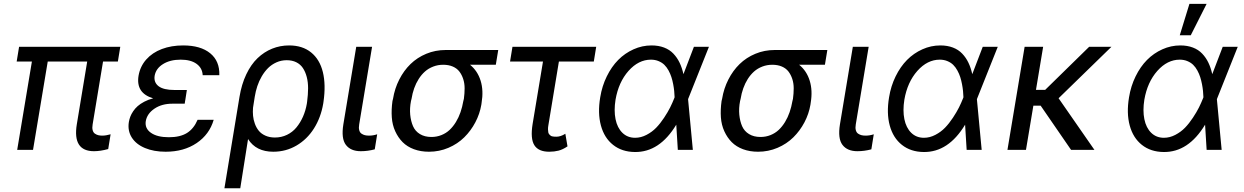

<svg xmlns="http://www.w3.org/2000/svg" viewBox="-20 -793 6581 1016"><path d="M616.5 -545.5 603.7 -467.3H525.2L470.2 -134.9Q467 -116.8 470.3 -104.2Q473.7 -91.6 482.2 -85.8Q490.8 -79.9 500 -77.6Q509.2 -75.3 521.3 -75.3Q540.5 -75.3 565.3 -82.4L552.6 -4.3Q511 7.1 477.3 7.1Q363.3 7.1 386.4 -134.9L441.4 -467.3H232.6L154.8 0H71L148.8 -467.3H68.2L81 -545.5Z M960.2 -261.4H959.9L957.4 -244.3H892Q835.9 -244.3 797.1 -217.9Q758.2 -191.4 751.4 -152Q745.4 -113.6 778.8 -90.2Q812.1 -66.8 873.6 -66.8Q932.9 -66.8 969.1 -89.1Q1005.3 -111.5 1025.6 -159.1H1110.8Q1088.4 -81.7 1020.6 -35.9Q952.8 9.9 856.5 9.9Q794 9.9 747 -9.8Q699.9 -29.5 677.2 -65.5Q654.5 -101.6 661.9 -147.7Q664.4 -162.3 669.6 -175.8Q674.7 -189.3 684.7 -204.2Q694.6 -219.1 708.5 -231.4Q722.3 -243.6 743.4 -254.8Q764.6 -266 790.5 -272.7Q698.2 -300.1 713.1 -392Q721.6 -441.8 753.9 -478.2Q786.2 -514.6 836.5 -533.6Q886.7 -552.6 948.9 -552.6Q1041.9 -552.6 1092.5 -511Q1143.1 -469.5 1140.6 -394.9H1052.6Q1050.8 -432.9 1020.2 -455.1Q989.7 -477.3 936.1 -477.3Q880 -477.3 842.5 -453.8Q805 -430.4 798.3 -392Q793 -356.9 819.2 -336.8Q845.5 -316.8 903.4 -316.8H968.8Z M1167.6 203.1 1247.2 -279.8Q1258.2 -346.9 1283.2 -399.5Q1308.2 -452.1 1343 -485.3Q1377.8 -518.5 1420.1 -535.5Q1462.4 -552.6 1509.9 -552.6Q1580.6 -552.6 1626.2 -515.6Q1671.9 -478.7 1688.4 -411.8Q1704.9 -344.8 1691.8 -254.3L1690.3 -244.3Q1677.6 -170.5 1641.3 -113.1Q1605.1 -55.8 1549 -22.9Q1492.9 9.9 1426.1 9.9Q1334.9 9.9 1292.6 -57.2L1251.4 203.1ZM1318.9 -222.7Q1317.1 -201 1319.1 -180.2Q1321 -159.4 1328.7 -138.3Q1336.3 -117.2 1349.3 -101.2Q1362.2 -85.2 1384.2 -75.3Q1406.2 -65.3 1434.7 -65.3Q1469.1 -65.3 1498.6 -79.5Q1528.1 -93.8 1548.7 -118.8Q1569.2 -143.8 1583.3 -175.6Q1597.3 -207.4 1603.7 -244.3L1605.1 -254.3Q1610.1 -292.3 1610.3 -325.3Q1610.4 -358.3 1603.2 -385.8Q1595.9 -413.4 1582.7 -433.1Q1569.6 -452.8 1547.8 -463.6Q1525.9 -474.4 1497.2 -474.4Q1468.4 -474.4 1443 -463.1Q1417.6 -451.7 1398.8 -433.1Q1380 -414.4 1365.2 -389.2Q1350.5 -364 1341.6 -337Q1332.7 -310 1328.1 -281.2Z M1865.1 -545.5H1948.9L1880.7 -134.9Q1877.5 -116.8 1880.9 -104.2Q1884.2 -91.6 1892.9 -85.8Q1901.6 -79.9 1911 -77.6Q1920.5 -75.3 1933.2 -75.3Q1954.5 -75.3 1975.9 -82.4L1963.1 -2.8Q1926.5 7.1 1889.2 7.1Q1835.6 7.1 1810.2 -26.5Q1784.8 -60 1796.9 -134.9Z M2056.8 -258.5 2059.7 -269.9Q2068.5 -324.6 2092.7 -372Q2116.8 -419.4 2152.3 -454Q2187.9 -488.6 2235.8 -508.5Q2283.7 -528.4 2338.1 -528.4H2616.5L2603.7 -450.3H2467.3Q2507.1 -418 2523.3 -365.9Q2539.4 -313.9 2528.4 -248.6L2527 -238.6Q2518.8 -190.3 2495.4 -145.8Q2471.9 -101.2 2436.8 -66.4Q2401.6 -31.6 2353 -10.8Q2304.3 9.9 2250 9.9Q2206 9.9 2170.3 -3.4Q2134.6 -16.7 2110.6 -40.8Q2086.6 -65 2071.4 -98.4Q2056.1 -131.7 2053.3 -172.2Q2050.4 -212.7 2056.8 -258.5ZM2157.7 -269.9 2154.8 -258.5Q2147.4 -220.2 2150.7 -185.7Q2154.1 -151.3 2165.7 -125Q2177.2 -98.7 2202.2 -83.5Q2227.3 -68.2 2262.8 -68.2Q2290.8 -68.2 2315.7 -78.1Q2340.6 -88.1 2359.2 -105.6Q2377.8 -123.2 2392.6 -147.4Q2407.3 -171.5 2416.9 -199.4Q2426.5 -227.3 2431.8 -258.5L2434.7 -269.9Q2438.6 -299 2438.6 -325.6Q2438.6 -352.3 2431.1 -375Q2423.7 -397.7 2410.7 -414.6Q2397.7 -431.5 2375.9 -440.9Q2354 -450.3 2325.3 -450.3Q2297.2 -450.3 2272.4 -440.7Q2247.5 -431.1 2228.9 -414.6Q2210.2 -398.1 2195.7 -375.2Q2181.1 -352.3 2171.7 -325.8Q2162.3 -299.4 2157.7 -269.9Z M3134.9 -545.5 3122.2 -467.3H2937.5L2882.1 -132.1Q2879.6 -119 2879.8 -108.8Q2880 -98.7 2881.4 -92.3Q2882.8 -85.9 2887.1 -81.3Q2891.3 -76.7 2894.7 -74.4Q2898.1 -72.1 2904.5 -71Q2910.9 -70 2914.4 -69.8Q2918 -69.6 2924.7 -69.6Q2946.7 -69.6 2971.6 -85.2L2983 -18.5Q2958.5 -1.8 2935.7 4.1Q2913 9.9 2886.4 9.9Q2829.5 9.9 2807.7 -24.5Q2785.9 -58.9 2798.3 -136.4L2853.3 -467.3H2679L2691.8 -545.5Z M3339.5 11.4Q3271 10.7 3224.3 -26.3Q3177.6 -63.2 3159.8 -128.9Q3142 -194.6 3156.2 -278.4Q3165.8 -337.7 3190.9 -388.8Q3215.9 -440 3251.4 -475.9Q3286.9 -511.7 3332.6 -532.1Q3378.2 -552.6 3427.6 -552.6Q3464.8 -552.6 3494.1 -541.4Q3523.4 -530.2 3543.3 -509.2Q3563.2 -488.3 3576 -461.6Q3588.8 -435 3596.6 -400.6L3652 -545.5H3731.5L3622.2 -271.3L3621.1 -267.4L3646.3 0H3566.8L3558.6 -133.2Q3470.2 13.1 3339.5 11.4ZM3549.7 -278.1V-279.8Q3549 -296.2 3547.6 -311.4Q3546.2 -326.7 3542.3 -347.3Q3538.4 -367.9 3532.8 -385.1Q3527.3 -402.3 3517.8 -419.9Q3508.2 -437.5 3495.7 -449.8Q3483.3 -462 3465 -469.6Q3446.7 -477.3 3424.7 -477.3Q3358.7 -477.3 3305.9 -417.8Q3253.2 -358.3 3237.2 -265.6Q3228 -208.1 3237.2 -162.5Q3246.4 -116.8 3273.4 -90.4Q3300.4 -63.9 3340.9 -63.9Q3371.8 -63.9 3401.3 -79.4Q3430.8 -94.8 3452.4 -117.2Q3474.1 -139.6 3494.1 -169.9Q3514.2 -200.3 3526.3 -224.6Q3538.4 -248.9 3548.3 -274.1Z M3798.3 -258.5 3801.1 -269.9Q3810 -324.6 3834.2 -372Q3858.3 -419.4 3893.8 -454Q3929.3 -488.6 3977.3 -508.5Q4025.2 -528.4 4079.5 -528.4H4358L4345.2 -450.3H4208.8Q4248.6 -418 4264.7 -365.9Q4280.9 -313.9 4269.9 -248.6L4268.5 -238.6Q4260.3 -190.3 4236.9 -145.8Q4213.4 -101.2 4178.3 -66.4Q4143.1 -31.6 4094.5 -10.8Q4045.8 9.9 3991.5 9.9Q3947.4 9.9 3911.8 -3.4Q3876.1 -16.7 3852.1 -40.8Q3828.1 -65 3812.9 -98.4Q3797.6 -131.7 3794.7 -172.2Q3791.9 -212.7 3798.3 -258.5ZM3899.1 -269.9 3896.3 -258.5Q3888.8 -220.2 3892.2 -185.7Q3895.6 -151.3 3907.1 -125Q3918.7 -98.7 3943.7 -83.5Q3968.7 -68.2 4004.3 -68.2Q4032.3 -68.2 4057.2 -78.1Q4082 -88.1 4100.7 -105.6Q4119.3 -123.2 4134.1 -147.4Q4148.8 -171.5 4158.4 -199.4Q4168 -227.3 4173.3 -258.5L4176.1 -269.9Q4180 -299 4180 -325.6Q4180 -352.3 4172.6 -375Q4165.1 -397.7 4152.2 -414.6Q4139.2 -431.5 4117.4 -440.9Q4095.5 -450.3 4066.8 -450.3Q4038.7 -450.3 4013.8 -440.7Q3989 -431.1 3970.3 -414.6Q3951.7 -398.1 3937.1 -375.2Q3922.6 -352.3 3913.2 -325.8Q3903.8 -299.4 3899.1 -269.9Z M4492.9 -545.5H4576.7L4508.5 -134.9Q4505.3 -116.8 4508.7 -104.2Q4512.1 -91.6 4520.8 -85.8Q4529.5 -79.9 4538.9 -77.6Q4548.3 -75.3 4561.1 -75.3Q4582.4 -75.3 4603.7 -82.4L4590.9 -2.8Q4554.3 7.1 4517 7.1Q4463.4 7.1 4438 -26.5Q4412.6 -60 4424.7 -134.9Z M4867.9 11.4Q4799.4 10.7 4752.7 -26.3Q4706 -63.2 4688.2 -128.9Q4670.5 -194.6 4684.7 -278.4Q4694.2 -337.7 4719.3 -388.8Q4744.3 -440 4779.8 -475.9Q4815.3 -511.7 4861 -532.1Q4906.6 -552.6 4956 -552.6Q4993.3 -552.6 5022.5 -541.4Q5051.8 -530.2 5071.7 -509.2Q5091.6 -488.3 5104.4 -461.6Q5117.2 -435 5125 -400.6L5180.4 -545.5H5259.9L5150.6 -271.3L5149.5 -267.4L5174.7 0H5095.2L5087 -133.2Q4998.6 13.1 4867.9 11.4ZM5078.1 -278.1V-279.8Q5077.4 -296.2 5076 -311.4Q5074.6 -326.7 5070.7 -347.3Q5066.8 -367.9 5061.3 -385.1Q5055.8 -402.3 5046.2 -419.9Q5036.6 -437.5 5024.1 -449.8Q5011.7 -462 4993.4 -469.6Q4975.1 -477.3 4953.1 -477.3Q4887.1 -477.3 4834.3 -417.8Q4781.6 -358.3 4765.6 -265.6Q4756.4 -208.1 4765.6 -162.5Q4774.9 -116.8 4801.8 -90.4Q4828.8 -63.9 4869.3 -63.9Q4900.2 -63.9 4929.7 -79.4Q4959.2 -94.8 4980.8 -117.2Q5002.5 -139.6 5022.5 -169.9Q5042.6 -200.3 5054.7 -224.6Q5066.8 -248.9 5076.7 -274.1Z M5500 -545.5 5462 -317.5H5510.7L5743.6 -545.5H5861.5L5581.7 -273.1L5771.3 0H5647.7L5486.9 -233.7H5448.2L5409.1 0H5311.1L5402 -545.5Z M6137.8 11.4Q6069.2 10.7 6022.5 -26.3Q5975.9 -63.2 5958.1 -128.9Q5940.3 -194.6 5954.5 -278.4Q5964.1 -337.7 5989.2 -388.8Q6014.2 -440 6049.7 -475.9Q6085.2 -511.7 6130.9 -532.1Q6176.5 -552.6 6225.9 -552.6Q6263.1 -552.6 6292.4 -541.4Q6321.7 -530.2 6341.6 -509.2Q6361.5 -488.3 6374.3 -461.6Q6387.1 -435 6394.9 -400.6L6450.3 -545.5H6529.8L6420.5 -271.3L6419.4 -267.4L6444.6 0H6365.1L6356.9 -133.2Q6268.5 13.1 6137.8 11.4ZM6348 -278.1V-279.8Q6347.3 -296.2 6345.9 -311.4Q6344.5 -326.7 6340.6 -347.3Q6336.6 -367.9 6331.1 -385.1Q6325.6 -402.3 6316.1 -419.9Q6306.5 -437.5 6294 -449.8Q6281.6 -462 6263.3 -469.6Q6245 -477.3 6223 -477.3Q6157 -477.3 6104.2 -417.8Q6051.5 -358.3 6035.5 -265.6Q6026.3 -208.1 6035.5 -162.5Q6044.7 -116.8 6071.7 -90.4Q6098.7 -63.9 6139.2 -63.9Q6170.1 -63.9 6199.6 -79.4Q6229 -94.8 6250.7 -117.2Q6272.4 -139.6 6292.4 -169.9Q6312.5 -200.3 6324.6 -224.6Q6336.6 -248.9 6346.6 -274.1ZM6223 -606.5 6274.1 -772.7H6365.1L6281.2 -606.5Z"/></svg>

Font: Karasuma Gothic
Style: Italic
Weight: 400
Italic angle: -9.39999°
Designer: Rasmus Andersson / Ryoko Nishizuka
Foundry: Genbu
Version: Version 1.00